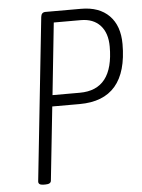

<svg xmlns="http://www.w3.org/2000/svg" viewBox="-51 -741 578 784"><g transform="rotate(-5 237.5 -349.0)"><path d="M96 2Q74 2 75 -13L146 -681Q148 -700 165 -700H311Q385 -700 426 -658.5Q467 -617 467 -542Q467 -313 271 -313H159L127 -12Q126 2 104 2ZM164 -359H276Q414 -359 414 -536Q414 -592 385.5 -623Q357 -654 306 -654H195Z"/></g></svg>

Font: Asap Condensed Condensed ExtraLight
Style: Italic
Weight: 200
Width: 3
Italic angle: -6°
Designer: Pablo Cosgaya
Foundry: Omnibus-Type
Version: Version 3.001; ttfautohint (v1.8.4.7-5d5b)